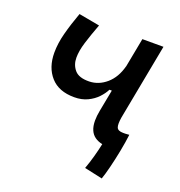

<svg xmlns="http://www.w3.org/2000/svg" viewBox="-125 -632 836 894"><g transform="rotate(20 293.0 -185.0)"><path d="M476.6 156.7 387.2 137.2Q398.9 105.5 408.4 70.8Q418 36.1 424.3 5.9Q378.9 -3.9 363.8 -38.6Q355 -58.1 355 -86.4Q355 -108.9 360.4 -136.7L380.9 -243.7H369.1Q358.9 -223.1 339.6 -202.6Q320.3 -182.1 292 -168.5Q263.7 -154.8 226.1 -154.8Q149.4 -154.8 109.1 -200.2Q68.8 -245.6 68.8 -318.4Q68.8 -364.7 82.3 -415.8Q95.7 -466.8 117.7 -527.3L221.2 -508.3Q199.7 -451.2 186.5 -408.2Q173.3 -365.2 173.3 -332Q173.3 -296.4 194.6 -271.5Q215.8 -246.6 266.6 -247.6Q313.5 -248.5 351.6 -281.5Q389.6 -314.5 404.8 -373L404.3 -369.1L432.6 -517.6H537.1L465.8 -141.6Q462.9 -124 462.9 -111.3Q462.9 -98.6 465.8 -91.3Q471.7 -76.7 497.6 -76.7Q502.4 -76.7 507.8 -76.7Q518.6 -77.6 527.8 -78.1Q523.4 -40.5 514.4 5.6Q505.4 51.8 495.1 92.8Q484.9 133.8 476.6 156.7Z"/></g></svg>

Font: CaskaydiaCove NFP
Style: Italic
Weight: 400
Italic angle: -10°
Designer: Aaron Bell
Foundry: Saja Typeworks
Version: Version 2111.001; VTT 6.35;Nerd Fonts 3.1.1